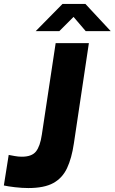

<svg xmlns="http://www.w3.org/2000/svg" viewBox="-34 -941 580 971"><path d="M109.5 10Q78 10 41.5 5.8Q5 1.5 -14.5 -3L10 -157.5Q23.5 -155 40.8 -151.8Q58 -148.5 76.5 -148.5Q127 -148.5 148 -175Q169 -201.5 177.5 -259.5L247.5 -723H415.5L339.5 -215Q328.5 -140.5 305 -90.5Q281.5 -40.5 235.5 -15.2Q189.5 10 109.5 10ZM146.5 -783.5 282 -921H398L526 -783.5H399.5L338 -855.5L266 -783.5Z"/></svg>

Font: Public Sans Thin ExtraBold
Style: Italic
Weight: 800
Italic angle: -8°
Version: Version 2.001